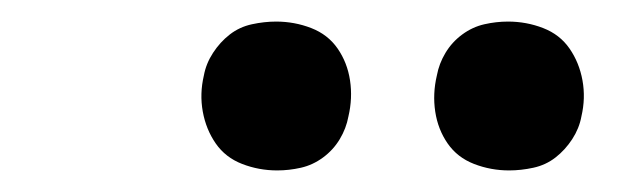

<svg xmlns="http://www.w3.org/2000/svg" viewBox="-20 -769 590 178"><path d="M452 -611Q435 -611 419.5 -617Q404 -623 395 -636Q386 -649 383.5 -665.5Q381 -682 385 -699Q387 -710 393 -720Q399 -730 408.5 -737Q418 -744 429 -746.5Q440 -749 451 -749Q468 -749 483.5 -743Q499 -737 508 -724Q517 -711 520 -694.5Q523 -678 519 -661Q517 -650 510.5 -640Q504 -630 495 -623Q486 -616 474.5 -613.5Q463 -611 452 -611ZM237 -611Q220 -611 204.5 -617Q189 -623 180 -636Q171 -649 168 -665.5Q165 -682 169 -699Q171 -710 177.5 -720Q184 -730 193 -737Q202 -744 213.5 -746.5Q225 -749 236 -749Q253 -749 268.5 -743Q284 -737 293 -724Q302 -711 304.5 -694.5Q307 -678 303 -661Q301 -650 295 -640Q289 -630 279.5 -623Q270 -616 259 -613.5Q248 -611 237 -611Z"/></svg>

Font: Lode Dark Term
Style: Bold Italic
Weight: 700
Italic angle: -11°
Monospace: yes
Designer: Belleve Invis
Foundry: Belleve Invis
Version: Version 29.2.0